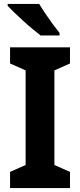

<svg xmlns="http://www.w3.org/2000/svg" viewBox="-20 -954 406 974"><path d="M335 0H31V-82L110 -117V-597L31 -632V-714H335V-632L256 -597V-117L335 -82ZM179 -934Q192 -912 210.5 -884.5Q229 -857 248.5 -830.5Q268 -804 282 -787V-774H186Q169 -787 145.5 -806.5Q122 -826 98 -848Q74 -870 53 -890Q32 -910 19 -924V-934Z"/></svg>

Font: Noto Sans SemiCondensed
Style: Bold
Weight: 700
Width: 4
Designer: Monotype Design Team
Foundry: Monotype Imaging Inc.
Version: Version 2.013; ttfautohint (v1.8.4.7-5d5b)